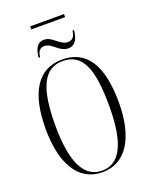

<svg xmlns="http://www.w3.org/2000/svg" viewBox="-178 -1076 924 1178"><g transform="rotate(-20 283.5 -486.5)"><path d="M170 -963H391V-983H170ZM153 -784H163C165 -813 176 -840 210 -840C260 -840 285 -776 345 -776C395 -776 411 -823 415 -870H405C402 -842 392 -813 356 -813C302 -813 278 -877 220 -877C171 -877 157 -829 153 -784ZM283 10C435 10 522 -128 522 -358C522 -603 442 -725 284 -725C123 -725 44 -592 44 -359C44 -137 122 10 283 10ZM283 0C164 0 107 -123 107 -358C107 -601 159 -715 284 -715C413 -715 459 -601 459 -358C459 -118 402 0 283 0Z"/></g></svg>

Font: Noto Serif Display ExtraCondensed Light
Style: Regular
Weight: 300
Width: 2
Designer: Monotype Design Team
Foundry: Monotype Imaging Inc.
Version: Version 2.009